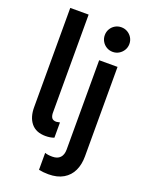

<svg xmlns="http://www.w3.org/2000/svg" viewBox="-176 -835 857 1132"><g transform="rotate(20 253.0 -269.0)"><path d="M61.5 -130.9V-752H176.8V-139.6Q176.3 -119.1 183.6 -106.2Q190.9 -93.3 212.9 -92.8Q220.2 -93.3 235.4 -96.7V-1Q212.4 7.8 181.6 7.8Q122.1 7.8 91.6 -29.5Q61 -66.9 61.5 -130.9ZM214.8 208V101.6Q231.9 108.4 261.7 108.4Q293.9 108.4 310.5 90.6Q327.1 72.8 327.1 40V-520.5H442.4V41Q442.4 91.8 424.3 130.6Q406.2 169.4 368.7 191.7Q331.1 213.9 275.4 213.9Q242.7 213.9 214.8 208ZM307.6 -670.9Q307.6 -692.4 317.9 -710Q328.1 -727.5 345.7 -737.8Q363.3 -748 384.8 -748Q405.8 -748 423.3 -737.8Q440.9 -727.5 451.4 -710Q461.9 -692.4 461.9 -670.9Q461.9 -649.9 451.4 -632.3Q440.9 -614.7 423.3 -604.2Q405.8 -593.8 384.8 -593.8Q363.3 -593.8 345.7 -604.2Q328.1 -614.7 317.9 -632.3Q307.6 -649.9 307.6 -670.9Z"/></g></svg>

Font: Reddit Sans Vanilla SemiBold
Style: Regular
Weight: 600
Designer: Stephen Hutchings
Foundry: Reddit
Version: Version 1.013